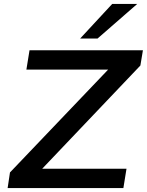

<svg xmlns="http://www.w3.org/2000/svg" viewBox="-20 -962 751 982"><path d="M19 0 31 -80 576 -651 581 -606H115L131 -705H711L698 -627L153 -54L147 -99H627L611 0ZM390 -765 554 -942H682L479 -765Z"/></svg>

Font: Nunito Sans 7pt SemiExpanded SemiBold
Style: Italic
Weight: 600
Width: 6
Italic angle: -9°
Designer: Vernon Adams
Foundry: Vernon Adams
Version: Version 3.101;gftools[0.9.27]